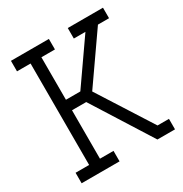

<svg xmlns="http://www.w3.org/2000/svg" viewBox="-165 -832 914 959"><g transform="rotate(-30 292.5 -353.0)"><path d="M31.2 0V-60.5H109.4V-645.5H31.2V-706.1H250V-645.5H171.9V-400.4H254.9L425.8 -645.5H358.9V-706.1H562V-645.5H498L306.2 -370.6L503.9 -60.5H569.8V0H468.3L253.9 -339.8H171.9V-60.5H250V0Z"/></g></svg>

Font: Kay Pho Du
Style: Regular
Weight: 400
Designer: Victor Gaultney, Khu Oo Reh
Foundry: SIL International
Version: Version 3.000